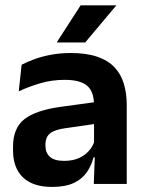

<svg xmlns="http://www.w3.org/2000/svg" viewBox="-20 -706 556 737"><path d="M466.5 0H340L344.5 -120L341 -131V-284.5L340.5 -306.5Q340.5 -354.5 314.2 -377Q288 -399.5 228.5 -399.5Q178 -399.5 133.8 -386.2Q89.5 -373 52 -355.5L63 -457.5Q85 -469 113.2 -479.2Q141.5 -489.5 176.5 -496Q211.5 -502.5 252 -502.5Q312 -502.5 353.5 -488.2Q395 -474 419.8 -447.5Q444.5 -421 455.5 -384.2Q466.5 -347.5 466.5 -303ZM179.5 11.5Q106.5 11.5 68.2 -25Q30 -61.5 30 -129V-143Q30 -214.5 74 -248.8Q118 -283 213.5 -296L352.5 -315L360 -232.5L232 -214Q190 -208.5 172.2 -194Q154.5 -179.5 154.5 -151.5V-146.5Q154.5 -119 171.8 -103.8Q189 -88.5 226 -88.5Q259 -88.5 282.5 -99Q306 -109.5 321.2 -126.8Q336.5 -144 343 -165.5L361 -102H339Q331 -70.5 313.2 -44.8Q295.5 -19 263.5 -3.8Q231.5 11.5 179.5 11.5ZM198.5 -544.5 289.5 -685.5H425.5V-684L307 -543H198.5Z"/></svg>

Font: Anek Devanagari Medium SemiBold
Style: Regular
Weight: 600
Version: Version 1.003